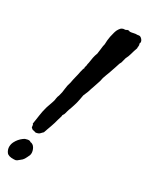

<svg xmlns="http://www.w3.org/2000/svg" viewBox="-148 -806 703 908"><g transform="rotate(20 203.5 -352.0)"><path d="M332 -731.4Q340.8 -732.4 345.7 -727.5Q350.6 -727.1 355.5 -726.8Q360.4 -726.6 365.2 -727.1Q375 -728 385.7 -725.6H392.1Q394.5 -725.6 397.5 -724.6Q405.3 -720.7 410.2 -710Q415 -699.2 408.2 -690.4Q410.6 -682.6 408.2 -677.2Q406.2 -672.4 405.3 -665Q400.4 -656.7 396.2 -648.7Q392.1 -640.6 388.2 -632.3Q380.9 -616.2 370.1 -602.5Q366.2 -592.8 364.3 -589.8Q363.3 -587.9 362.3 -585.7Q361.3 -583.5 360.4 -581.1Q358.4 -576.2 355 -572.8Q352.1 -569.8 349.6 -564.5L340.3 -546.9Q338.4 -543 335.9 -538.8Q333.5 -534.7 331.1 -530.3Q321.8 -512.2 311.5 -496.1Q300.3 -478.5 293.9 -460Q289.1 -452.1 284.7 -442.9Q280.3 -433.6 275.4 -425.8Q271 -418.5 266.1 -409.2Q264.2 -404.8 261.7 -400.4Q259.3 -396 256.8 -391.6L242.2 -369.1Q240.7 -365.7 238.8 -359.9Q236.8 -354 235.4 -350.6L228 -332Q226.1 -327.6 224.1 -323.2Q222.2 -318.8 219.7 -314.5Q214.8 -304.7 210.4 -296.9Q206.1 -289.1 201.2 -281.2Q198.7 -276.9 196.8 -272.5Q194.8 -268.1 192.9 -263.7Q189 -253.9 181.6 -248Q179.7 -239.3 175.8 -233.4Q171.4 -226.1 168.9 -219.7Q160.6 -200.7 148.9 -180.2Q143.6 -170.9 137.9 -161.1Q132.3 -151.4 127 -141.6Q123.5 -139.6 120.4 -137.2Q117.2 -134.8 113.8 -132.3Q106.9 -127 96.7 -127Q91.3 -126 88.9 -127.4Q87.4 -128.4 85.7 -129.2Q84 -129.9 82 -130.9Q72.3 -133.8 69.8 -137.7Q67.9 -141.6 65.4 -143.6Q65.4 -150.4 65.9 -153.8Q66.9 -159.2 63.5 -162.1Q67.4 -173.3 71.3 -184.8Q75.2 -196.3 79.1 -208.5Q83 -220.7 87.6 -232.2Q92.3 -243.7 97.7 -254.9Q100.1 -259.8 102.8 -264.4Q105.5 -269 107.9 -273.4Q110.4 -277.8 113 -282.5Q115.7 -287.1 118.2 -292Q123 -299.8 126 -311Q128.9 -320.8 134.8 -329.1Q139.6 -338.9 143.6 -348.9Q147.5 -358.9 149.9 -368.7Q154.8 -386.7 165 -405.3Q170.4 -420.9 178.2 -438Q185.1 -452.6 191.4 -469.7Q199.2 -488.8 203.1 -491.2Q202.1 -494.1 204.1 -498.5Q206.1 -502.9 208 -505.9Q210.4 -516.1 213.9 -522.5Q218.8 -538.1 224.1 -551.8Q229.5 -565.4 237.3 -578.1Q238.3 -582 239.5 -585.4Q240.7 -588.9 241.7 -592.3Q242.7 -595.7 243.9 -599.1Q245.1 -602.5 246.1 -606.4Q250 -621.1 254.9 -630.9Q258.8 -652.3 266.6 -672.9Q272.5 -686.5 277.8 -698.2Q283.2 -710 291 -717.8Q293.9 -720.7 297.9 -724.1Q301.8 -727.5 306.6 -728.5Q313 -730.5 319.3 -729Q325.2 -727.5 332 -731.4ZM59.6 -82Q71.8 -84 79.1 -80.1Q85.9 -73.7 86.9 -74.7Q87.9 -75.7 88.9 -74.2Q101.6 -67.4 105.5 -49.3Q109.4 -31.2 102.5 -17.6Q91.8 -2 85 5.9Q78.1 13.7 67.4 18.6Q59.6 23.4 53.2 26.4Q46.9 29.3 37.1 27.3Q7.8 23.4 0.5 8.8Q-6.8 -5.9 -3.9 -22.5Q-1.5 -32.2 1 -37.1L4.4 -43Q6.3 -45.9 7.8 -47.9Q22 -66.4 43 -77.1L50.8 -80.6Q53.7 -82 59.6 -82Z"/></g></svg>

Font: Fasthand
Style: Regular
Weight: 400
Designer: Danh Hong
Version: Version 8.002; ttfautohint (v1.8.3)